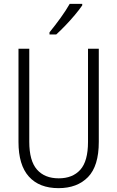

<svg xmlns="http://www.w3.org/2000/svg" viewBox="-20 -967 609 997"><path d="M493 -230Q493 -105 437 -47.5Q381 10 284 10Q184 10 130 -50Q76 -110 76 -230V-714H132V-231Q132 -132 172 -86.5Q212 -41 285 -41Q357 -41 397 -85.5Q437 -130 437 -230V-714H493ZM407 -939Q392 -917 368.5 -889Q345 -861 319 -834Q293 -807 272 -788H237V-799Q267 -836 294.5 -874Q322 -912 342 -947H407Z"/></svg>

Font: Noto Sans Sinhala UI Condensed Light
Style: Regular
Weight: 300
Width: 3
Designer: Jelle Bosma - Monotype Design Team
Foundry: Monotype Imaging Inc.
Version: Version 2.006; ttfautohint (v1.8.4.7-5d5b)